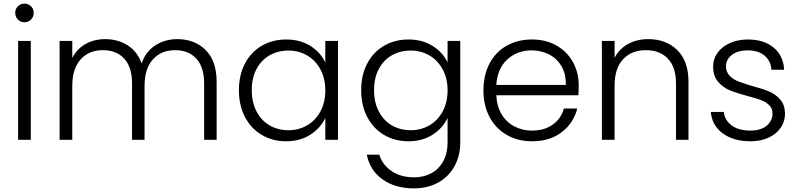

<svg xmlns="http://www.w3.org/2000/svg" viewBox="-20 -772 4406 1060"><path d="M115 -649Q94 -649 79 -664Q64 -679 64 -701Q64 -723 79 -737.5Q94 -752 115 -752Q136 -752 151 -737.5Q166 -723 166 -701Q166 -679 151 -664Q136 -649 115 -649ZM150 -546V0H80V-546Z M959 -556Q1055 -556 1115.5 -495.5Q1176 -435 1176 -320V0H1107V-312Q1107 -401 1064 -448Q1021 -495 947 -495Q870 -495 824 -444Q778 -393 778 -296V0H709V-312Q709 -401 666 -448Q623 -495 548 -495Q471 -495 425 -444Q379 -393 379 -296V0H309V-546H379V-452Q405 -503 453 -529.5Q501 -556 560 -556Q631 -556 684.5 -522Q738 -488 762 -422Q784 -487 837.5 -521.5Q891 -556 959 -556Z M1299 -274Q1299 -358 1332.5 -421.5Q1366 -485 1425.5 -519.5Q1485 -554 1560 -554Q1638 -554 1694.5 -518Q1751 -482 1776 -426V-546H1846V0H1776V-121Q1750 -65 1693.5 -28.5Q1637 8 1559 8Q1485 8 1425.5 -27Q1366 -62 1332.5 -126Q1299 -190 1299 -274ZM1776 -273Q1776 -339 1749 -389Q1722 -439 1675.5 -466Q1629 -493 1573 -493Q1515 -493 1469 -467Q1423 -441 1396.5 -391.5Q1370 -342 1370 -274Q1370 -207 1396.5 -156.5Q1423 -106 1469 -79.5Q1515 -53 1573 -53Q1629 -53 1675.5 -80Q1722 -107 1749 -157Q1776 -207 1776 -273Z M2235 -554Q2312 -554 2369 -518Q2426 -482 2451 -427V-546H2521V14Q2521 89 2488.5 147Q2456 205 2398 236.5Q2340 268 2266 268Q2161 268 2091.5 218Q2022 168 2005 82H2074Q2092 139 2142.5 173Q2193 207 2266 207Q2319 207 2361 184.5Q2403 162 2427 118Q2451 74 2451 14V-121Q2425 -65 2368.5 -28.5Q2312 8 2235 8Q2160 8 2100.5 -27Q2041 -62 2007.5 -126Q1974 -190 1974 -274Q1974 -358 2007.5 -421.5Q2041 -485 2100.5 -519.5Q2160 -554 2235 -554ZM2451 -273Q2451 -339 2424 -389Q2397 -439 2350.5 -466Q2304 -493 2248 -493Q2190 -493 2144 -467Q2098 -441 2071.5 -391.5Q2045 -342 2045 -274Q2045 -207 2071.5 -156.5Q2098 -106 2144 -79.5Q2190 -53 2248 -53Q2304 -53 2350.5 -80Q2397 -107 2424 -157Q2451 -207 2451 -273Z M3175 -301Q3175 -265 3173 -246H2720Q2723 -184 2750 -140Q2777 -96 2821 -73.5Q2865 -51 2917 -51Q2985 -51 3031.5 -84Q3078 -117 3093 -173H3167Q3147 -93 3081.5 -42.5Q3016 8 2917 8Q2840 8 2779 -26.5Q2718 -61 2683.5 -124.5Q2649 -188 2649 -273Q2649 -358 2683 -422Q2717 -486 2778 -520Q2839 -554 2917 -554Q2995 -554 3053.5 -520Q3112 -486 3143.5 -428.5Q3175 -371 3175 -301ZM3104 -303Q3104 -305 3104 -308Q3104 -366 3079 -408Q3054 -450 3010 -472Q2966 -494 2914 -494Q2836 -494 2781 -444Q2726 -394 2720 -303Z M3559 -556Q3657 -556 3719 -495.5Q3781 -435 3781 -320V0H3712V-312Q3712 -401 3667.5 -448Q3623 -495 3546 -495Q3467 -495 3420 -445Q3373 -395 3373 -298V0H3303V-546H3373V-453Q3399 -503 3448 -529.5Q3497 -556 3559 -556Z M4124 8Q4030 8 3970.5 -35.5Q3911 -79 3904 -154H3976Q3981 -108 4019.5 -79.5Q4058 -51 4123 -51Q4180 -51 4212.5 -78Q4245 -105 4245 -145Q4245 -173 4227 -191Q4209 -209 4181.5 -219.5Q4154 -230 4107 -242Q4046 -258 4008 -274Q3970 -290 3943.5 -321.5Q3917 -353 3917 -406Q3917 -446 3941 -480Q3965 -514 4009 -534Q4053 -554 4109 -554Q4197 -554 4251 -509.5Q4305 -465 4309 -387H4239Q4236 -435 4201.5 -464.5Q4167 -494 4107 -494Q4054 -494 4021 -469Q3988 -444 3988 -407Q3988 -375 4007.5 -354.5Q4027 -334 4056 -322.5Q4085 -311 4134 -297Q4193 -281 4228 -266Q4263 -251 4288 -222Q4313 -193 4314 -145Q4314 -101 4290 -66.5Q4266 -32 4223 -12Q4180 8 4124 8Z"/></svg>

Font: Fz Poppins Light
Style: Regular
Weight: 300
Designer: Ninad Kale (Devanagari), Jonny Pinhorn (Latin)
Foundry: Indian Type Foundry
Version: Vit hóa bi Vntype.Com & FontZin.Com